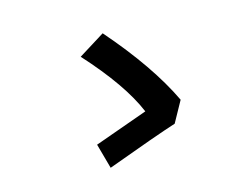

<svg xmlns="http://www.w3.org/2000/svg" viewBox="-89 -807 1178 915"><g transform="rotate(-15 500.0 -349.5)"><path d="M701 -159Q604 -128 352 -35L318 -158L581 -252Q521 -396 351 -583L481 -664Q670 -447 758 -262Z"/></g></svg>

Font: KaiGen Gothic CN Bold
Style: Bold
Weight: 700
Designer: Ryoko NISHIZUKA  (kana & ideographs); Paul D. Hunt (Latin, Greek & Cyrillic); Wenlong ZHANG  (bopomofo); Sandoll Communi
Foundry: Adobe Systems Incorporated
Version: Version 1.002.20150501